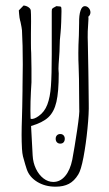

<svg xmlns="http://www.w3.org/2000/svg" viewBox="-20 -683 404 712"><path d="M307.6 -621.1Q308.1 -619.1 308.1 -614.3Q308.1 -610.8 307.1 -596.2Q304.7 -563 305.2 -543.9L305.7 -525.4Q306.6 -480.5 306.6 -476.1Q307.6 -444.8 307.6 -423.3Q307.6 -401.9 308.1 -387.7Q308.1 -369.1 309.1 -298.8Q310.1 -263.2 304.4 -206.1Q298.8 -148.9 289.6 -100.1Q280.3 -51.3 270 -35.6Q255.4 -11.7 235.4 -1.2Q215.3 9.3 186 9.3Q147.5 9.3 118.2 -8.5Q88.9 -26.4 79.1 -55.7L73.7 -72.8Q67.9 -91.8 65.2 -103Q62.5 -114.3 61.5 -131.3Q60.1 -157.7 60.1 -182.1Q60.1 -210.9 61.5 -249Q62 -263.7 62.5 -287.4Q63 -311 63.5 -348.1V-359.4Q64.5 -421.9 64.5 -444.3Q64.5 -518.1 61.5 -570.8Q61 -578.1 55.7 -603.5L55.2 -604Q51.8 -617.2 50.8 -631.8L49.8 -644.5L67.4 -662.6Q78.1 -661.6 85.9 -656Q93.8 -650.4 94.2 -643.6Q95.2 -633.8 95.2 -604Q95.2 -575.7 94.7 -558.1V-522.5Q94.7 -498.5 95.7 -486.8L96.2 -458.5Q96.2 -435.5 96.7 -428.7V-377.9L94.7 -343.3Q92.8 -306.2 92.8 -272.9L93.3 -248.5V-248L93.8 -242.2Q105 -239.7 123 -252.4Q145 -267.6 155.5 -295.2Q166 -322.8 168.9 -364.3Q171.9 -405.8 171.9 -481.4V-568.8V-641.6Q171.9 -647 172.6 -648.9Q173.3 -650.9 177.5 -653.8Q181.6 -656.7 189 -660.2Q200.2 -659.7 203.4 -658.9Q206.5 -658.2 207.3 -655Q208 -651.9 208 -640.6Q208 -626.5 207 -601.3Q206.1 -576.2 204.6 -562Q201.2 -532.7 201.2 -511.2Q201.2 -495.1 199.2 -470.2Q196.8 -439.5 196.8 -427.7Q196.8 -422.4 197.3 -418.5Q197.8 -415 197.8 -410.6Q197.8 -342.3 189.2 -305.2Q180.7 -268.1 159.2 -248Q137.7 -228 95.2 -215.8L101.1 -106.4Q102.5 -79.6 113.3 -57.1Q124 -34.7 141.1 -21.5Q158.2 -8.3 177.7 -8.3Q203.1 -8.3 221.7 -30.3Q240.2 -52.2 248 -90.8Q256.3 -134.8 266.1 -200.4Q275.9 -266.1 273.9 -280.3Q273.4 -295.9 273.4 -332.5Q273.4 -394 271.5 -439.5Q270.5 -457 270.5 -486.8Q270.5 -514.6 272.5 -551.8Q273.4 -585.9 273.4 -597.7Q272.9 -627 278.6 -643.6Q284.2 -660.2 294.4 -660.2Q302.7 -660.2 308.8 -653.6Q314.9 -647 315.4 -637.7Q315.4 -627.4 307.6 -621.1ZM220.2 -168.5Q220.2 -160.2 215.8 -155.3Q211.4 -150.4 203.6 -150.4Q195.8 -150.4 191.2 -155.3Q186.5 -160.2 186.5 -168.5Q186.5 -176.3 191.2 -181.2Q195.8 -186 203.6 -186Q210.9 -186 215.6 -181.2Q220.2 -176.3 220.2 -168.5Z"/></svg>

Font: Amatica SC
Style: Regular
Weight: 400
Designer: Vernon Adams, Ben Nathan
Foundry: newtypography
Version: Version 2.001